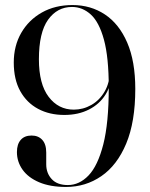

<svg xmlns="http://www.w3.org/2000/svg" viewBox="-20 -730 592 760"><path d="M241.5 10Q178.5 10 135 -8.5Q91.5 -27 69.2 -58.5Q47 -90 47 -128Q47 -159 62 -176.2Q77 -193.5 105 -193.5Q131.5 -193.5 147.2 -176.5Q163 -159.5 163 -126V-79.5Q163 -44.5 184.8 -21Q206.5 2.5 248.5 2.5Q294 2.5 330.5 -35.5Q367 -73.5 388.8 -158.2Q410.5 -243 410.5 -383.5Q410.5 -503 391.5 -572.8Q372.5 -642.5 339.5 -672.5Q306.5 -702.5 265 -702.5Q206.5 -702.5 170.2 -651.8Q134 -601 134 -495.5Q134 -397.5 172.5 -346.8Q211 -296 272 -296Q309 -296 341.5 -314.5Q374 -333 394.2 -367.8Q414.5 -402.5 414.5 -449.5L422 -447Q422 -395 398.2 -356.5Q374.5 -318 332.2 -296.5Q290 -275 234.5 -275Q176 -275 131 -299Q86 -323 60.2 -369.2Q34.5 -415.5 34.5 -482.5Q34.5 -548.5 64 -599.8Q93.5 -651 145.8 -680.5Q198 -710 267 -710Q339 -710 395.2 -672.8Q451.5 -635.5 483.5 -561.5Q515.5 -487.5 515.5 -378Q515.5 -247.5 479.5 -161.5Q443.5 -75.5 381.2 -32.8Q319 10 241.5 10Z"/></svg>

Font: Fraunces 96pt
Style: Regular
Weight: 400
Version: Version 1.000;[b76b70a41]